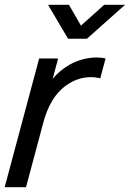

<svg xmlns="http://www.w3.org/2000/svg" viewBox="-52 -785 545 805"><path d="M312.3 -622.5 472.5 -765H385L287.5 -677.5L237 -765H149.5L233.3 -622.5ZM228.9 -507C207.4 -494 186.4 -475.5 168.8 -454.5L191.7 -540H112.2L-32.5 0H57L129.6 -271C146.8 -335 176.8 -398.5 239.3 -436C269.2 -454.3 300.9 -461.5 329.1 -461.5C343.3 -461.5 356.6 -459.7 368.3 -456.5L390.7 -540C379.3 -542.6 366.6 -544 353.2 -544C313.2 -544 266.6 -532.1 228.9 -507Z"/></svg>

Font: Manrope
Style: MediumItalic
Weight: 500
Italic angle: -15°
Designer: Mikhail Sharanda
Foundry: Mikhail Sharanda
Version: Version 4.502;hotconv 1.0.109;makeotfexe 2.5.65596